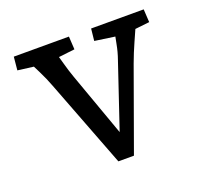

<svg xmlns="http://www.w3.org/2000/svg" viewBox="-93 -601 747 707"><g transform="rotate(-20 280.5 -247.0)"><path d="M257 0 125 -344Q113 -376 98 -406Q83 -436 68 -466L116 -430L22 -442L27 -494H243L246 -443L151 -432L174 -467Q183 -436 191 -406.5Q199 -377 209 -349L310 -67L287 -66L383 -351Q393 -379 398.5 -409Q404 -439 411 -468L436 -431L325 -447L330 -494H536L539 -443L449 -433L496 -467Q478 -426 462.5 -391.5Q447 -357 433 -319L318 0Z"/></g></svg>

Font: Andada Pro
Style: Regular
Weight: 400
Designer: Carolina Giovagnoli
Foundry: Huerta Tipografica
Version: Version 3.003